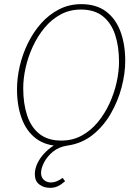

<svg xmlns="http://www.w3.org/2000/svg" viewBox="-20 -692 652 926"><path d="M222 214Q191 214 169.5 197.5Q148 181 148 148Q148 121 161.5 93.5Q175 66 199.5 41.5Q224 17 256 0L274 12Q202 12 155 -23Q108 -58 85 -120Q62 -182 62 -262Q62 -315 75 -372Q88 -429 114 -482.5Q140 -536 177.5 -578.5Q215 -621 264 -646.5Q313 -672 372 -672Q444 -672 491 -637Q538 -602 561 -540Q584 -478 584 -398Q584 -338 566.5 -271Q549 -204 514 -143.5Q479 -83 427 -41.5Q375 0 306 10Q264 16 235.5 39.5Q207 63 192.5 91.5Q178 120 178 142Q178 163 191.5 175.5Q205 188 226 188Q252 188 282 166L294 182Q276 198 259 206Q242 214 222 214ZM276 -14Q330 -14 374 -38Q418 -62 451.5 -102.5Q485 -143 508 -193Q531 -243 542.5 -295Q554 -347 554 -394Q554 -468 535 -525Q516 -582 475.5 -614Q435 -646 370 -646Q316 -646 272 -622Q228 -598 194.5 -557.5Q161 -517 138 -467Q115 -417 103.5 -365Q92 -313 92 -266Q92 -192 111 -135Q130 -78 170.5 -46Q211 -14 276 -14Z"/></svg>

Font: Source Sans 3 VF
Style: Italic
Weight: 200
Italic angle: -11°
Designer: Paul D. Hunt
Foundry: Adobe Systems Incorporated
Version: Version 3.042;hotconv 1.0.118;makeotfexe 2.5.65603